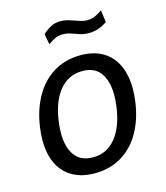

<svg xmlns="http://www.w3.org/2000/svg" viewBox="-108 -794 766 888"><g transform="rotate(-15 274.5 -350.5)"><path d="M41.5 -200Q41.5 -228.5 46 -260.5Q57.5 -343 92.8 -405Q128 -467 184.2 -501Q240.5 -535 313 -535Q373.5 -535 417 -510.5Q460.5 -486 483.8 -438Q507 -390 507 -322Q507 -293.5 502.5 -260.5Q491 -179.5 456.5 -118.5Q422 -57.5 366 -23.8Q310 10 237 10Q176.5 10 132.5 -14.2Q88.5 -38.5 65 -85.5Q41.5 -132.5 41.5 -200ZM132.5 -209.5Q132.5 -142 161 -102.8Q189.5 -63.5 249 -63.5Q314.5 -63.5 357.2 -116.2Q400 -169 412.5 -263Q416.5 -293.5 416.5 -317Q416.5 -384 388.5 -423Q360.5 -462 302 -462Q235 -462 192 -409.8Q149 -357.5 136.5 -263Q132.5 -233.5 132.5 -209.5ZM264 -711Q280 -711 294 -707.5Q308 -704 329 -696.5Q347 -690 360 -686.5Q373 -683 387 -683Q406.5 -683 423 -690.2Q439.5 -697.5 458.5 -711L466 -653Q425.5 -623.5 378 -623.5Q360.5 -623.5 346.2 -627Q332 -630.5 314 -637.5Q296.5 -643.5 285.2 -646.5Q274 -649.5 260 -649.5Q238.5 -649.5 223.8 -642.8Q209 -636 187.5 -621.5L178 -672Q200 -691.5 219.2 -701.2Q238.5 -711 264 -711Z"/></g></svg>

Font: 1883 Sans
Style: Italic
Weight: 400
Italic angle: -8°
Designer: 1883 Sans project is a fork of Public Sans.
Version: Version 1.009